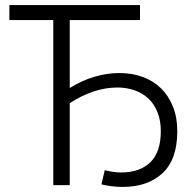

<svg xmlns="http://www.w3.org/2000/svg" viewBox="-20 -730 769 757"><path d="M464 7Q443 7 422 4.5Q401 2 380 -3L393 -59Q409 -55 425.5 -52.5Q442 -50 458 -50Q531 -50 572.5 -90Q614 -130 614 -213Q614 -255 601 -287.5Q588 -320 565 -341.5Q542 -363 510.5 -374Q479 -385 443 -385Q397 -385 349.5 -369.5Q302 -354 255 -323V0H190V-651H17V-710H532V-651H255V-383Q303 -413 352.5 -427.5Q402 -442 450 -442Q501 -442 543 -426.5Q585 -411 615 -381.5Q645 -352 662 -309.5Q679 -267 679 -213Q679 -101 620.5 -47Q562 7 464 7Z"/></svg>

Font: Rising Sun Light
Style: Regular
Weight: 300
Designer: Matt McInerney, Pablo Impallari, Rodrigo Fuenzalida (Raleway font), Stephen Hutchings (Greek), Cristiano Sobral (main ch
Foundry: The Rising Sun Project Authors
Version: Version 4.327; ttfautohint (v1.8.4.7-5d5b-dirty)